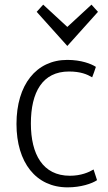

<svg xmlns="http://www.w3.org/2000/svg" viewBox="-20 -797 464 827"><path d="M271 10C328 10 376 -6 398 -21L383 -67C363 -55 329 -40 281 -40C164 -40 113 -133 113 -265C113 -400 163 -489 277 -489C327 -489 355 -477 377 -464C383 -479 388 -494 393 -509C373 -522 330 -539 270 -539C136 -539 51 -432 51 -263C51 -97 135 10 271 10ZM270 -599 402 -746 374 -777 270 -681 166 -777 138 -746Z"/></svg>

Font: Repo Light
Style: Regular
Weight: 300
Designer: Stefan Peev
Foundry: Context Ltd
Version: Version 001.502